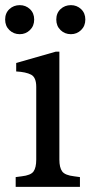

<svg xmlns="http://www.w3.org/2000/svg" viewBox="-27 -727 358 747"><path d="M34 0V-38L57 -41Q93 -45 103.5 -60Q114 -75 114 -106V-389Q114 -426 94 -436.5Q74 -447 36 -449V-482L190 -526H204V-106Q204 -75 215 -60Q226 -45 262 -41L284 -38V0ZM249 -594Q225 -594 208.5 -610Q192 -626 192 -651Q192 -676 208.5 -691.5Q225 -707 249 -707Q272 -707 288.5 -691.5Q305 -676 305 -651Q305 -626 288.5 -610Q272 -594 249 -594ZM50 -594Q26 -594 9.5 -610Q-7 -626 -7 -651Q-7 -676 9.5 -691.5Q26 -707 50 -707Q73 -707 89.5 -691.5Q106 -676 106 -651Q106 -626 89.5 -610Q73 -594 50 -594Z"/></svg>

Font: Hedvig Letters Serif
Style: Regular
Weight: 400
Designer: Alexander Örn & Tor Weibull
Foundry: Kanon Foundry
Version: Version 1.000